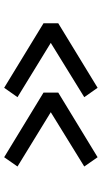

<svg xmlns="http://www.w3.org/2000/svg" viewBox="191 -743 478 900"><g transform="rotate(-90 430.0 -293.0)"><path d="M468.5 -74.5 424.5 -137 679 -294 424.5 -450 468.5 -512.5 771 -328V-259ZM143 -74.5 99.5 -137 354 -294 99.5 -450 143 -512.5 446 -328V-259Z"/></g></svg>

Font: Trispace SemiExpanded Medium
Style: Regular
Weight: 500
Width: 6
Designer: Tyler Finck
Foundry: Etcetera Type Company
Version: Version 1.210; ttfautohint (v1.8.3)